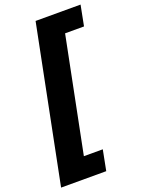

<svg xmlns="http://www.w3.org/2000/svg" viewBox="-183 -818 802 1087"><g transform="rotate(-20 218.0 -274.0)"><path d="M176 -742H447L423 -619H309L171 71H285L261 194H-11Z"/></g></svg>

Font: Idrija
Style: Bold Italic
Weight: 700
Italic angle: -11.3°
Designer: Julieta Ulanovsky
Foundry: Julieta Ulanovsky
Version: Version 7.200